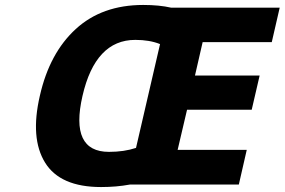

<svg xmlns="http://www.w3.org/2000/svg" viewBox="-20 -745 1149 775"><path d="M141 -359Q180 -531 286 -628Q392 -725 558 -725Q623 -725 671 -714H1109L1077 -575H798L767 -440H1028L996 -302H735L697 -140H976L944 0H504Q450 10 388 10Q223 10 162 -88.5Q101 -187 141 -359ZM529 -148 626 -567Q584 -584 526 -584Q365 -584 313 -358Q261 -132 420 -132Q481 -132 529 -148Z"/></svg>

Font: Passageway
Style: BdIt
Weight: 700
Foundry: Ascender Corporation
Version: Version 1.11